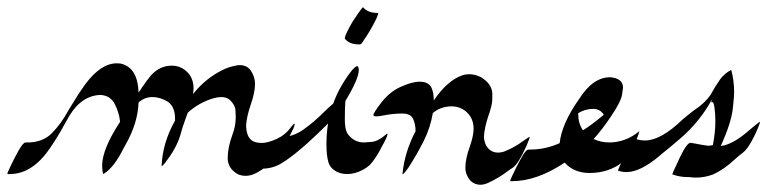

<svg xmlns="http://www.w3.org/2000/svg" viewBox="-64 -471 2098 525"><path d="M607.9 9.8Q597.7 9.8 587.4 5.9Q558.6 -9.8 558.6 -38.6Q558.6 -67.4 571.8 -103.5Q580.6 -126.5 580.6 -150.9Q580.6 -155.3 579.8 -169.4Q579.1 -183.6 564.9 -197.3Q556.2 -205.6 541 -205.6Q531.2 -205.6 519 -202.1Q480 -190.4 449.7 -163.1Q447.3 -155.8 444.3 -148.9Q435.1 -124.5 428.2 -98.6Q417.5 -64.9 388.7 -27.3Q379.9 -16.6 378.4 -16.6Q377.9 -16.6 377.9 -17.1Q380.4 -80.6 414.6 -141.1V-147Q414.6 -178.7 395.5 -192.4Q374.5 -205.6 352.5 -205.6Q333 -205.6 316.4 -192.4L314.9 -190.9Q313 -134.8 279.8 -76.2L274.4 -66.4Q248 -13.2 220.2 3.9Q219.2 3.9 218.8 4.2Q218.3 4.4 217.8 4.9Q215.3 -6.3 215.3 -17.6Q215.3 -63.5 264.2 -137.7V-139.2Q261.7 -163.1 249.8 -186.5Q237.8 -210 210.4 -211.4Q159.2 -209.5 126 -154.8L110.4 -127.4Q93.8 -96.7 72.3 -65.4Q24.4 4.9 -37.1 4.9H-43.9V4.4Q-43.9 1.5 -34.7 -17.6Q-23.4 -41.5 -12.7 -60.1Q-0.5 -81.5 5.9 -81.5H11.7Q53.2 -81.5 78.4 -107.4Q103.5 -133.3 122.1 -167.5Q126.5 -175.3 130.9 -182.1L136.7 -191.4Q149.9 -213.9 168.9 -240.2Q211.4 -297.9 255.4 -297.9L264.6 -297.4Q312.5 -287.6 314.9 -218.3Q316.9 -220.2 324.7 -232.4Q337.9 -252 348.6 -264.6Q372.6 -291.5 406.2 -291.5Q425.8 -291.5 441.4 -279.8Q465.3 -261.7 465.3 -228.5L463.9 -213.9L468.3 -219.2Q500 -257.3 543.9 -279.3Q559.6 -287.6 582.5 -292Q587.9 -293 592.3 -293Q608.4 -293 619.1 -281.7Q633.3 -262.7 633.3 -241.2Q633.3 -217.8 620.6 -181.6Q610.8 -153.3 608.9 -127.9Q609.9 -89.4 633.8 -82.5Q642.6 -80.1 651.4 -80.1Q668 -80.1 691.9 -90.8Q715.8 -101.6 731.9 -123.5Q739.3 -132.8 741.2 -132.8Q741.7 -132.8 741.7 -131.3Q741.7 -128.4 738.3 -119.6Q723.1 -87.9 703.1 -58.6Q671.9 -14.2 631.8 4.4Q619.6 9.8 607.9 9.8Z M885.7 4.9Q873 4.9 860.8 0.5Q839.8 -8.8 834.2 -26.9Q828.6 -44.9 828.6 -76.2Q828.6 -105.5 833 -133.3Q752 -52.2 705.6 -24.4Q681.2 -9.8 652.3 -9.8Q652.3 -12.7 668.9 -47.4L675.8 -60.1Q692.4 -95.7 702.1 -95.7Q736.8 -96.2 765.6 -116.7Q794.4 -137.2 819.3 -162.1Q829.6 -172.4 847.2 -188Q862.8 -231.4 893.1 -272Q906.7 -290 912.6 -290Q917 -290 917 -279.3Q917 -255.4 880.4 -194.8Q878.9 -179.7 878.9 -143.6Q878.9 -118.7 885.7 -106.4Q902.8 -81.5 931.2 -81.5Q934.6 -81.5 952.4 -83Q970.2 -84.5 994.1 -105.5H995.1Q995.6 -105.5 995.6 -105Q995.6 -97.2 981 -71.8Q963.9 -37.6 947.3 -20Q930.7 -4.9 906.7 2Q896 4.9 885.7 4.9ZM919.9 -349.6H917Q891.6 -349.6 878.9 -365.2V-366.7Q878.9 -375 899.4 -410.6Q900.4 -411.6 904.5 -418.2Q908.7 -424.8 914.1 -432.6Q926.8 -451.2 928.7 -451.2Q941.9 -435.5 969.7 -435.5Q970.2 -435.5 970.2 -434.6Q970.2 -432.1 966.3 -422.9Q965.8 -421.9 965.8 -421.4Q948.2 -385.3 930.2 -360.4Q930.2 -359.4 926.5 -354.5Q922.9 -349.6 919.9 -349.6Z M1249 34.2Q1235.4 34.2 1223.6 24.4Q1208.5 7.8 1208.5 -12.7Q1208.5 -37.1 1221.2 -71.8Q1231 -100.6 1231 -118.7Q1231 -149.4 1209 -167Q1192.4 -180.2 1170.9 -180.2Q1141.6 -180.2 1119.6 -162.1Q1112.8 -121.6 1094.2 -84.7Q1075.7 -47.9 1052.2 -11.7Q1040 5.4 1037.1 5.4Q1036.6 5.4 1036.6 3.9Q1042.5 -55.7 1072.3 -112.3Q1072.3 -131.8 1065.4 -146.2Q1058.6 -160.6 1036.1 -160.6Q1010.3 -160.6 984.4 -155.3Q972.2 -152.8 965.3 -152.8Q957 -152.8 957 -156.2Q957 -162.6 979.2 -191.2Q1001.5 -219.7 1030.3 -232.9Q1062 -247.6 1083.5 -247.6Q1107.9 -247.6 1115.7 -231.4Q1122.1 -217.8 1122.1 -196.3Q1159.2 -251 1200.2 -265.1Q1209.5 -268.1 1218.8 -268.1Q1234.9 -268.1 1251.5 -259.8Q1282.2 -240.7 1282.2 -213.4Q1282.2 -212.4 1282 -197.5Q1281.7 -182.6 1270.5 -151.4Q1261.2 -123 1259.3 -98.6Q1259.8 -74.7 1274.4 -62Q1284.2 -53.7 1297.9 -53.7Q1305.2 -53.7 1313.5 -56.2Q1342.3 -67.4 1367.2 -85.9Q1383.3 -97.2 1384.3 -97.2Q1384.3 -92.8 1377.9 -77.6Q1375.5 -72.8 1374 -68.8Q1354 -23.9 1337.9 -12.2Q1332 -8.8 1324.2 -2.9Q1301.3 14.6 1272.5 28.3Q1260.3 34.2 1249 34.2Z M1335.9 24.4H1331.1V23.9Q1331.1 20 1347.7 -13.2Q1355 -28.3 1362.3 -40.5Q1374 -62 1380.9 -62H1385.3Q1427.2 -62 1466.3 -79.6Q1471.7 -132.8 1520.5 -201.7Q1557.6 -259.8 1604.5 -259.8Q1639.6 -256.8 1639.6 -231.4Q1639.6 -228.5 1636.7 -210.9Q1633.8 -193.4 1607.9 -154.5Q1582 -115.7 1559.1 -90.8Q1579.6 -81.5 1601.6 -81.5Q1646.5 -81.5 1683.6 -111.8L1684.1 -112.3V-111.3Q1684.1 -108.9 1677.7 -92.8Q1660.2 -49.3 1637.7 -27.3Q1600.1 2 1548.3 2Q1505.4 2 1480 -26.4Q1404.3 24.4 1335.9 24.4ZM1529.8 -114.7Q1551.3 -127.4 1586.9 -157.2L1584.5 -161.1Q1574.2 -173.3 1558.1 -173.3Q1536.1 -173.3 1517.1 -161.6V-158.2Q1517.1 -134.3 1529.8 -114.7Z M1839.4 14.6Q1830.1 14.6 1820.8 13.2H1815.9Q1795.4 13.2 1774.4 5.9Q1774.4 2.9 1794.2 -38.8Q1814 -80.6 1824.2 -80.6L1841.3 -77.6Q1857.4 -74.2 1874 -72.3Q1879.4 -72.8 1885.3 -74.2Q1892.1 -109.4 1892.1 -140.1Q1892.1 -158.7 1889.6 -177.2Q1889.2 -177.2 1889.2 -179Q1889.2 -180.7 1888.2 -184.6Q1887.2 -188.5 1886 -190.2Q1884.8 -191.9 1883.3 -191.9Q1882.3 -191.9 1880.4 -190.4Q1882.8 -197.3 1882.8 -198.2V-198.7Q1882.3 -198.7 1872.1 -180.7Q1842.3 -133.3 1801.8 -97.2Q1772.9 -71.8 1742.7 -47.9Q1741.7 -47.4 1741.2 -46.4Q1687.5 -0.5 1649.4 -0.5Q1638.2 -0.5 1626 -3.9Q1626 -9.3 1646 -48.8Q1666.5 -90.3 1675.3 -90.3H1675.8Q1688 -86.9 1699.7 -86.9Q1743.2 -86.9 1802.7 -144.5Q1821.8 -160.6 1835 -170.4Q1862.3 -188 1878.4 -210.9Q1893.1 -237.3 1905 -253.9Q1917 -270.5 1935.5 -279.8Q1943.4 -250.5 1943.4 -219.2Q1943.4 -205.6 1939.9 -175.3Q1935.5 -134.3 1906.7 -71.8Q1939.9 -75.2 1986.8 -116.7Q2012.2 -138.2 2014.2 -138.2V-137.7Q2014.2 -134.8 2007.8 -119.1L2001.5 -105L1996.6 -95.2Q1981 -64 1967.8 -54Q1954.6 -43.9 1942.4 -32.7Q1917 -8.8 1886.2 5.9Q1862.8 14.6 1839.4 14.6Z"/></svg>

Font: Terrible Cursive
Style: Regular
Weight: 400
Designer: GGBotNet
Foundry: GGBotNet
Version: 1.00